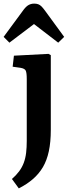

<svg xmlns="http://www.w3.org/2000/svg" viewBox="-40 -813 380 1062"><path d="M64 229 26 177Q49 157 65.5 135Q82 113 91.5 87.5Q101 62 104.5 32Q108 2 108 -34V-376Q108 -410 102.5 -422Q97 -434 73 -438L30 -444L37 -505L228 -515L241 -508V-95Q241 -27 230 24Q219 75 197 112Q175 149 142 177.5Q109 206 64 229ZM12 -577 -20 -609 92 -761Q106 -779 119.5 -786Q133 -793 149 -793Q162 -793 171.5 -789.5Q181 -786 189.5 -777.5Q198 -769 209 -754L315 -609L282 -577L148 -680Z"/></svg>

Font: Literata 18pt SemiBold
Style: Regular
Weight: 600
Designer: Latin by Veronika Burian and Jose Scaglione. Greek by Irene Vlachou. Cyrillic by Vera Evstafieva.
Foundry: TypeTogether
Version: Version 3.103;gftools[0.9.29]